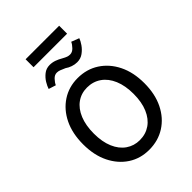

<svg xmlns="http://www.w3.org/2000/svg" viewBox="-232 -905 1024 1024"><g transform="rotate(-45 280.0 -393.0)"><path d="M278 11Q212 11 160.5 -22.5Q109 -56 79 -116.5Q49 -177 49 -259Q49 -341 78.5 -401.5Q108 -462 160 -496Q212 -530 278 -530Q346 -530 398.5 -496Q451 -462 481 -401.5Q511 -341 511 -259Q511 -177 481 -116.5Q451 -56 398.5 -22.5Q346 11 278 11ZM279 -61Q324 -61 358 -84.5Q392 -108 411 -152.5Q430 -197 430 -259Q430 -321 411 -366Q392 -411 357.5 -435Q323 -459 278 -459Q234 -459 200.5 -435Q167 -411 148.5 -366Q130 -321 130 -259Q130 -197 149 -152.5Q168 -108 202 -84.5Q236 -61 279 -61ZM169 -585 128 -598Q133 -614 145 -634Q157 -654 176.5 -669.5Q196 -685 222 -685Q242 -685 260 -678.5Q278 -672 293 -663Q311 -653 320 -650Q329 -647 339 -647Q356 -647 370.5 -662Q385 -677 391 -691L435 -674Q430 -659 416.5 -639.5Q403 -620 383 -605.5Q363 -591 337 -591Q319 -591 301.5 -597Q284 -603 270 -613Q252 -621 241.5 -625Q231 -629 220 -629Q203 -629 189 -614Q175 -599 169 -585ZM153 -737V-797H406V-737Z"/></g></svg>

Font: Ubuntu Sans Mono
Style: Regular
Weight: 400
Monospace: yes
Designer: Dalton Maag Ltd
Foundry: Dalton Maag Ltd
Version: Version 1.006